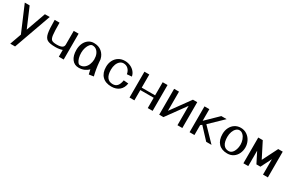

<svg xmlns="http://www.w3.org/2000/svg" viewBox="137 -1784 4910 3281"><g transform="rotate(30 2592.0 -144.0)"><path d="M295 -126 131 -510H35L251 -3L171 222H266L527 -510H432Z M1097 -510H1001V-239Q1001 -199 968.5 -180Q936 -161 866 -161Q795 -161 767 -180.5Q739 -200 730 -268Q721 -336 721 -510H625Q625 -327 641.5 -247.5Q658 -168 706 -140.5Q754 -113 866 -113Q941 -113 1001 -134V0H1097Z M1549 -260Q1547 -207 1528 -160Q1509 -113 1472.5 -83.5Q1436 -54 1386 -54Q1363 -54 1343 -80Q1323 -106 1310.5 -151.5Q1298 -197 1298 -251Q1298 -305 1313.5 -352Q1329 -399 1353.5 -427.5Q1378 -456 1405 -456Q1461 -456 1497 -417.5Q1533 -379 1544 -319Q1545 -297 1549 -260ZM1596 7 1688 -7Q1657 -127 1645 -262Q1645 -290 1641 -313Q1640 -316 1640 -323H1639Q1621 -402 1561 -453Q1501 -504 1405 -504Q1346 -504 1299.5 -471Q1253 -438 1227.5 -380.5Q1202 -323 1202 -251Q1202 -139 1251 -72.5Q1300 -6 1386 -6Q1445 -6 1493 -26.5Q1541 -47 1575 -83Q1584 -37 1596 7Z M1786 -254Q1786 -136 1850.5 -71Q1915 -6 2031 -6Q2125 -6 2184.5 -55.5Q2244 -105 2258 -197L2164 -205Q2152 -128 2119.5 -91Q2087 -54 2031 -54Q1958 -54 1920 -105Q1882 -156 1882 -254Q1882 -312 1899.5 -358Q1917 -404 1948 -430Q1979 -456 2017 -456Q2072 -456 2109.5 -420.5Q2147 -385 2158 -322L2252 -330Q2243 -380 2210 -419.5Q2177 -459 2126.5 -481.5Q2076 -504 2017 -504Q1950 -504 1897.5 -472Q1845 -440 1815.5 -383.5Q1786 -327 1786 -254Z M2756 -251H2492V-510H2396V0H2492V-203H2756V0H2852V-510H2756Z M3078 -131V-510H2982V0H3065L3342 -382V0H3438V-510H3353Z M3913 -510 3677 -280V-510H3581V0H3677V-195L3706 -218L3909 0H4014L3761 -262L4018 -510Z M4305 -456Q4345 -456 4376.5 -425Q4408 -394 4425 -346.5Q4442 -299 4442 -250Q4442 -201 4427.5 -156Q4413 -111 4385 -82.5Q4357 -54 4318 -54Q4250 -54 4214.5 -105.5Q4179 -157 4179 -255Q4179 -310 4196 -356.5Q4213 -403 4242 -429.5Q4271 -456 4305 -456ZM4083 -255Q4083 -136 4144.5 -71Q4206 -6 4318 -6Q4387 -6 4436.5 -40Q4486 -74 4512 -130Q4538 -186 4538 -250Q4538 -314 4509.5 -372.5Q4481 -431 4427.5 -467.5Q4374 -504 4305 -504Q4241 -504 4190.5 -472Q4140 -440 4111.5 -383Q4083 -326 4083 -255Z M4885 -207 4732 -508H4643V0H4739V-304L4845 -95H4924L5030 -304V0H5126V-508H5037Z"/></g></svg>

Font: LXGW Marker Gothic
Style: Regular
Weight: 400
Version: Version 1.001